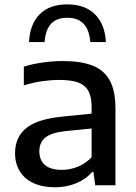

<svg xmlns="http://www.w3.org/2000/svg" viewBox="-20 -824 604 854"><path d="M493.5 -342V0H403.5L395.5 -59H389.5Q362 -26.5 318.5 -8.8Q275 9 225 9Q169 9 129 -9.5Q89 -28 68 -62.2Q47 -96.5 47 -142.5Q47 -215.5 98.8 -255.8Q150.5 -296 263.5 -306L387.5 -318.5V-348Q387.5 -394.5 372.2 -420.8Q357 -447 325.8 -457.8Q294.5 -468.5 243 -468.5Q207 -468.5 165.5 -462.5Q124 -456.5 86 -444V-527.5Q123.5 -539.5 170 -546Q216.5 -552.5 259 -552.5Q340 -552.5 391.2 -532.5Q442.5 -512.5 468 -466.5Q493.5 -420.5 493.5 -342ZM387.5 -124.5V-252.5L272 -241Q210 -234.5 182.5 -212.8Q155 -191 155 -151.5Q155 -111.5 180 -90Q205 -68.5 255 -68.5Q292 -68.5 326.2 -82.5Q360.5 -96.5 387.5 -124.5ZM279.5 -804.5Q358 -804.5 402.5 -760.2Q447 -716 451 -637H381.5Q373.5 -745 279.5 -745Q231 -745 206.5 -717.5Q182 -690 178.5 -637H109Q113 -716.5 156.5 -760.5Q200 -804.5 279.5 -804.5Z"/></svg>

Font: Encode Sans Semi Expanded Medium
Style: Regular
Weight: 500
Width: 6
Designer: Multiple Designers
Foundry: Impallari Type
Version: Version 2.000